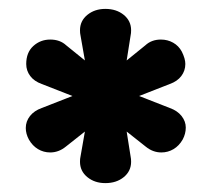

<svg xmlns="http://www.w3.org/2000/svg" viewBox="-20 -753 476 432"><path d="M160 -389Q160 -396 161 -400L171 -457L128 -423Q112 -410 93 -410Q78 -410 65.5 -417.5Q53 -425 45 -439Q38 -452 38 -465Q38 -480 47.5 -492Q57 -504 74 -510L143 -537L74 -564Q57 -570 48 -582Q39 -594 39 -609Q39 -635 55 -649.5Q71 -664 93 -664Q115 -664 129 -651L171 -617L161 -674Q160 -678 160 -685Q160 -706 176.5 -719.5Q193 -733 217 -733Q242 -733 258.5 -719.5Q275 -706 275 -685Q275 -678 274 -674L265 -617L307 -651Q321 -664 342 -664Q357 -664 369.5 -657Q382 -650 389 -637Q397 -621 397 -609Q397 -594 388 -582Q379 -570 362 -564L293 -537L362 -510Q379 -504 388.5 -492Q398 -480 398 -466Q398 -452 391 -439Q383 -425 370.5 -417.5Q358 -410 343 -410Q324 -410 308 -423L265 -457L274 -400Q275 -396 275 -389Q275 -368 258.5 -354.5Q242 -341 217 -341Q193 -341 176.5 -354.5Q160 -368 160 -389Z"/></svg>

Font: Niramit SemiBold
Style: Regular
Weight: 600
Designer: Katatrad Aksorn Co.,Ltd.
Foundry: Cadson Demak Co.,Ltd.
Version: Version 1.001; ttfautohint (v1.6)